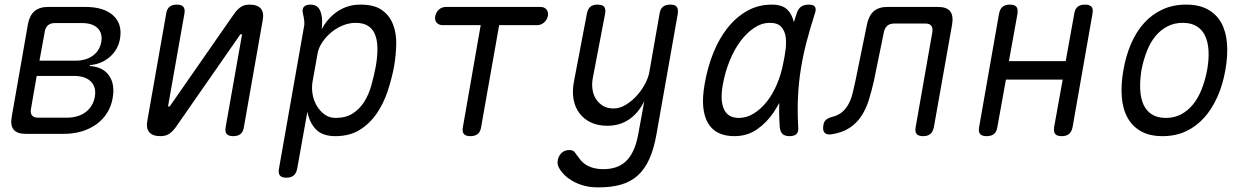

<svg xmlns="http://www.w3.org/2000/svg" viewBox="-20 -580 5440 832"><path d="M92 0Q54 0 39 -18.5Q24 -37 31 -75L101 -475Q108 -513 129.5 -531.5Q151 -550 189 -550H349Q430 -550 470.5 -513Q511 -476 500 -412Q492 -365 456 -333.5Q420 -302 370 -298L369 -294Q427 -290 453 -252Q479 -214 468 -154Q462 -119 444 -90.5Q426 -62 398.5 -42Q371 -22 335 -11Q299 0 256 0ZM139 -251 114 -107Q111 -89 119 -79.5Q127 -70 145 -70H268Q319 -70 351 -94Q383 -118 391 -161Q398 -202 374 -226.5Q350 -251 300 -251ZM217 -480Q199 -480 188 -470.5Q177 -461 174 -443L151 -317H307Q352 -317 382 -338.5Q412 -360 419 -399Q425 -436 403 -458Q381 -480 336 -480Z M619 -60 700 -520Q703 -541 714.5 -550.5Q726 -560 747 -560Q766 -560 774.5 -550.5Q783 -541 779 -520L709 -124Q708 -121 709 -119.5Q710 -118 712 -118Q714 -118 715.5 -119.5Q717 -121 719 -124L991 -515Q1005 -536 1021 -548Q1037 -560 1061 -560Q1096 -560 1110.5 -542.5Q1125 -525 1118 -490L1037 -30Q1034 -9 1022.5 0.5Q1011 10 990 10Q971 10 962.5 0.5Q954 -9 958 -30L1028 -426Q1029 -429 1028 -430.5Q1027 -432 1025 -432Q1023 -432 1021.5 -430.5Q1020 -429 1018 -426L746 -35Q732 -14 716 -2Q700 10 676 10Q641 10 626.5 -7.5Q612 -25 619 -60Z M1374 -453Q1386 -476 1402.5 -495Q1419 -514 1439.5 -528.5Q1460 -543 1485.5 -551.5Q1511 -560 1542 -560Q1602 -560 1635 -536.5Q1668 -513 1683 -474.5Q1698 -436 1697 -389Q1696 -342 1688 -294Q1678 -240 1660 -185.5Q1642 -131 1612 -87.5Q1582 -44 1538.5 -17Q1495 10 1433 10Q1378 10 1349.5 -19Q1321 -48 1312 -96L1268 150Q1264 171 1252.5 180.5Q1241 190 1221 190Q1201 190 1193 180.5Q1185 171 1189 150L1296 -457Q1300 -473 1298.5 -488.5Q1297 -504 1293 -520Q1288 -540 1296.5 -550Q1305 -560 1325 -560Q1345 -560 1356 -550Q1367 -540 1372 -520Q1376 -504 1376 -487Q1376 -470 1374 -453ZM1521 -481Q1493 -481 1465 -469.5Q1437 -458 1414.5 -439Q1392 -420 1376 -396Q1360 -372 1356 -347L1334 -224Q1330 -199 1334.5 -172Q1339 -145 1352.5 -122Q1366 -99 1386.5 -84Q1407 -69 1434 -69Q1478 -69 1508 -88Q1538 -107 1558 -138.5Q1578 -170 1589 -209.5Q1600 -249 1608 -290Q1615 -329 1615.5 -364Q1616 -399 1607 -425.5Q1598 -452 1577 -466.5Q1556 -481 1521 -481Z M2063 -471H1899Q1881 -471 1872 -482Q1863 -493 1866 -510Q1870 -528 1882.5 -539Q1895 -550 1913 -550H2321Q2339 -550 2348 -539Q2357 -528 2354 -510Q2350 -493 2337 -482Q2324 -471 2307 -471H2143L2065 -30Q2062 -9 2050.5 0.5Q2039 10 2018 10Q1998 10 1990 0.5Q1982 -9 1986 -30Z M2746 0 2772 -142Q2748 -92 2707.5 -63.5Q2667 -35 2612 -35Q2572 -35 2541.5 -49Q2511 -63 2491.5 -88.5Q2472 -114 2465.5 -149Q2459 -184 2467 -226L2523 -520Q2527 -541 2538 -550.5Q2549 -560 2570 -560Q2590 -560 2598 -550.5Q2606 -541 2602 -520L2550 -248Q2544 -221 2547 -196Q2550 -171 2561.5 -152.5Q2573 -134 2592 -122Q2611 -110 2639 -110Q2666 -110 2692 -126Q2718 -142 2739 -165Q2760 -188 2775 -216Q2790 -244 2794 -269L2838 -520Q2841 -541 2852.5 -550.5Q2864 -560 2885 -560Q2905 -560 2912.5 -550.5Q2920 -541 2917 -520L2825 0Q2814 64 2794 108.5Q2774 153 2743.5 180.5Q2713 208 2671 220Q2629 232 2573 232Q2539 232 2512.5 225Q2486 218 2465 206.5Q2444 195 2429 181Q2414 167 2405 152Q2399 143 2397 133.5Q2395 124 2397 115Q2398 106 2402.5 97.5Q2407 89 2413 83Q2419 77 2428 73.5Q2437 70 2447 70Q2456 70 2463 73.5Q2470 77 2475 86Q2484 98 2493.5 110.5Q2503 123 2517 132.5Q2531 142 2550.5 147.5Q2570 153 2596 153Q2623 153 2647 145.5Q2671 138 2690.5 120.5Q2710 103 2724 73.5Q2738 44 2746 0Z M3162 10Q3124 10 3095.5 -3Q3067 -16 3049.5 -44Q3032 -72 3027.5 -115Q3023 -158 3034 -219Q3046 -288 3071 -350.5Q3096 -413 3133 -459.5Q3170 -506 3218 -533Q3266 -560 3324 -560Q3372 -560 3394 -536Q3413 -515 3420 -484Q3426 -502 3432 -521Q3439 -543 3452 -551.5Q3465 -560 3484 -560Q3505 -560 3511.5 -550.5Q3518 -541 3511 -521Q3491 -459 3475.5 -400Q3460 -341 3450.5 -282Q3441 -223 3438 -160.5Q3435 -98 3439 -29Q3441 -9 3431.5 0.5Q3422 10 3401.5 10Q3381 10 3371 0.5Q3361 -9 3359 -29Q3355 -84 3357 -134Q3346 -114 3333 -94Q3303 -49 3260.5 -19.5Q3218 10 3162 10ZM3182 -69Q3215 -69 3246 -88Q3277 -107 3302.5 -139Q3328 -171 3346.5 -214.5Q3365 -258 3374 -306Q3380 -333 3384 -363.5Q3388 -394 3384.5 -420Q3381 -446 3365.5 -463.5Q3350 -481 3316 -481Q3281 -481 3248.5 -459.5Q3216 -438 3189 -402Q3162 -366 3142 -317Q3122 -268 3112 -212Q3100 -145 3117 -107Q3134 -69 3182 -69Z M3737 -475Q3745 -513 3766.5 -531.5Q3788 -550 3826 -550H4044Q4082 -550 4097 -531.5Q4112 -513 4106 -475L4027 -30Q4023 -9 4011.5 0.5Q4000 10 3980 10Q3960 10 3952 0.5Q3944 -9 3948 -30L4020 -440Q4023 -459 4015.5 -468.5Q4008 -478 3990 -478H3855Q3836 -478 3825 -468.5Q3814 -459 3810 -440L3767 -230Q3757 -185 3744.5 -145.5Q3732 -106 3711.5 -75.5Q3691 -45 3660 -25Q3629 -5 3583 2Q3562 5 3553 -5Q3544 -15 3548 -37Q3550 -53 3559.5 -61Q3569 -69 3588 -74Q3614 -81 3630.5 -95.5Q3647 -110 3658 -131Q3669 -152 3675 -177.5Q3681 -203 3687 -230Z M4255 10Q4235 10 4227 0.5Q4219 -9 4223 -30L4309 -520Q4313 -541 4324.5 -550.5Q4336 -560 4356 -560Q4377 -560 4384.5 -550.5Q4392 -541 4389 -520L4352 -315H4598L4635 -520Q4638 -541 4649.5 -550.5Q4661 -560 4682 -560Q4702 -560 4710 -550.5Q4718 -541 4714 -520L4628 -30Q4624 -9 4612.5 0.5Q4601 10 4581 10Q4560 10 4552.5 0.5Q4545 -9 4548 -30L4585 -235H4339L4302 -30Q4299 -9 4287.5 0.5Q4276 10 4255 10Z M5018 10Q4962 10 4924.5 -11Q4887 -32 4866 -70Q4845 -108 4841 -160.5Q4837 -213 4848 -276Q4859 -339 4881.5 -391Q4904 -443 4938 -480.5Q4972 -518 5017.5 -539Q5063 -560 5120 -560Q5176 -560 5214 -539Q5252 -518 5272.5 -480.5Q5293 -443 5297 -391Q5301 -339 5290 -277Q5279 -213 5255.5 -160.5Q5232 -108 5198 -70Q5164 -32 5119 -11Q5074 10 5018 10ZM5032 -69Q5068 -69 5097 -84Q5126 -99 5148.5 -126Q5171 -153 5186.5 -191.5Q5202 -230 5211 -277Q5219 -322 5217 -359.5Q5215 -397 5202.5 -424Q5190 -451 5166 -466Q5142 -481 5105 -481Q5069 -481 5039.5 -466Q5010 -451 4987.5 -424Q4965 -397 4950 -359Q4935 -321 4926 -275Q4919 -229 4921 -191Q4923 -153 4935.5 -126Q4948 -99 4972 -84Q4996 -69 5032 -69Z"/></svg>

Font: Maple Mono Light
Style: Italic
Weight: 300
Italic angle: -10°
Monospace: yes
Designer: subframe7536
Version: Version 7.000